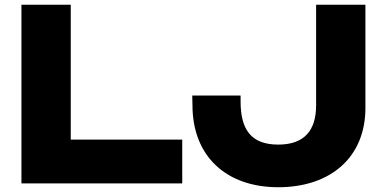

<svg xmlns="http://www.w3.org/2000/svg" viewBox="-20 -770 1615 806"><path d="M70 -750V0H745V-184H277V-750ZM788 -328C788 -113 931 16 1148 16C1367 16 1514 -109 1514 -317V-750H1307V-328C1307 -224 1259 -163 1148 -163C1034 -163 990 -226 990 -344V-369H787Z"/></svg>

Font: Bounded
Style: Bold
Weight: 700
Designer: Vlad Churkin
Version: Version 3.0